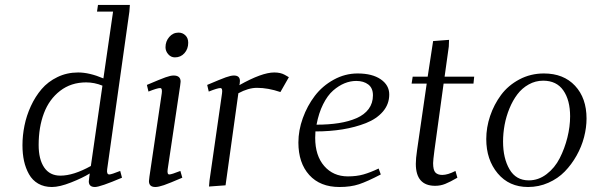

<svg xmlns="http://www.w3.org/2000/svg" viewBox="-20 -749 2391 776"><path d="M70.8 -162.1Q70.8 -201.2 78.9 -241.2Q86.9 -281.2 104.7 -320.1Q122.6 -358.9 148.2 -388.9Q173.8 -418.9 212.2 -437.5Q250.5 -456.1 295.9 -456.1Q341.3 -456.1 397.9 -432.1L437 -702.1H372.1L376 -729H504.9L502.9 -702.1L413.1 -64.9Q410.2 -43.9 421.9 -43.9Q430.2 -43.9 465.8 -58.1L473.1 -30.8Q384.8 6.8 363.8 6.8Q338.9 6.8 338.9 -16.1Q338.9 -19.5 340.8 -33.2L342.8 -47.9Q313.5 -29.8 267.1 -11.5Q220.7 6.8 189.9 6.8Q158.2 6.8 134.5 -6.8Q110.8 -20.5 97.2 -44.9Q83.5 -69.3 77.1 -98.4Q70.8 -127.4 70.8 -162.1ZM136.2 -163.1Q136.2 -105 158.7 -72Q181.2 -39.1 224.1 -39.1Q276.9 -39.1 347.2 -78.1L394 -402.8Q361.8 -416 328.1 -416Q267.1 -416 222.9 -381.8Q178.7 -347.7 157.5 -291.3Q136.2 -234.9 136.2 -163.1Z M573.7 -405.8Q628.4 -429.2 648.9 -436.5Q669.4 -443.8 681.6 -443.8Q710 -443.8 710 -418.9Q710 -415.5 708 -401.9L657.7 -64.9Q654.8 -43.9 664.1 -43.9Q673.3 -43.9 709 -58.1L716.8 -30.8Q664.6 -8.3 642.6 -0.7Q620.6 6.8 607.9 6.8Q582 6.8 582 -17.1Q582 -21.5 584 -35.2L633.8 -372.1Q636.7 -393.1 627 -393.1Q615.7 -393.1 580.1 -378.9ZM648.9 -558.1Q648.9 -582 664.1 -599.6Q679.2 -617.2 701.7 -617.2Q717.8 -617.2 729.2 -606.2Q740.7 -595.2 740.7 -576.2Q740.7 -551.3 725.6 -534.2Q710.4 -517.1 687 -517.1Q670.9 -517.1 659.9 -529.8Q648.9 -542.5 648.9 -558.1Z M817.4 -405.8Q872.1 -429.2 892.6 -436.5Q913.1 -443.8 925.3 -443.8Q949.7 -443.8 949.7 -421.9Q949.7 -415 948.7 -410.2L947.3 -404.8Q1038.6 -456.1 1088.4 -456.1Q1113.8 -456.1 1130.4 -446.8L1147.5 -437L1113.3 -377Q1063.5 -394 1018.6 -394Q983.9 -394 943.4 -372.1L891.6 0L824.7 4.9L826.7 -19L877.4 -372.1Q880.4 -393.1 870.6 -393.1Q859.4 -393.1 823.7 -378.9Z M1186 -172.9Q1186 -222.2 1203.9 -271.7Q1221.7 -321.3 1252.4 -361.6Q1283.2 -401.9 1328.9 -427Q1374.5 -452.1 1425.3 -452.1Q1484.4 -452.1 1518.8 -428.5Q1553.2 -404.8 1553.2 -367.2Q1553.2 -328.1 1527.8 -298.3Q1502.4 -268.6 1459 -251.5Q1415.5 -234.4 1364.3 -226.1Q1313 -217.8 1254.9 -217.8Q1253.9 -205.6 1253.9 -191.9Q1253.9 -120.1 1290.3 -78.1Q1326.7 -36.1 1386.2 -36.1Q1420.9 -36.1 1448.7 -43.9Q1476.6 -51.8 1510.3 -67.9L1519 -43.9Q1464.8 -15.6 1431.2 -4.4Q1397.5 6.8 1352.1 6.8Q1273.9 6.8 1230 -41.7Q1186 -90.3 1186 -172.9ZM1259.3 -245.1Q1309.1 -245.1 1349.4 -251.5Q1389.6 -257.8 1421.1 -271.5Q1452.6 -285.2 1470 -308.6Q1487.3 -332 1487.3 -363.8Q1487.3 -393.1 1468.5 -407.5Q1449.7 -421.9 1419.9 -421.9Q1396 -421.9 1372.6 -412.4Q1349.1 -402.8 1326.4 -383.1Q1303.7 -363.3 1285.9 -327.6Q1268.1 -292 1259.3 -245.1Z M1643.6 -411.1 1647.9 -439H1708.5L1730.5 -583L1794.9 -587.9L1793.9 -561L1776.9 -439H1896.5L1893.6 -411.1H1772.9L1735.8 -141.1Q1730.5 -100.6 1730.5 -89.8Q1730.5 -61.5 1739.7 -51.8Q1749 -42 1767.6 -42Q1789.6 -42 1820.8 -58.1L1828.6 -30.8Q1799.3 -13.7 1779.8 -5.9Q1760.3 2 1738.8 2Q1660.6 2 1660.6 -86.9Q1660.6 -107.9 1665.5 -141.1L1704.6 -411.1Z M1945.3 -187Q1945.3 -233.9 1960.9 -280.3Q1976.6 -326.7 2005.1 -365.2Q2033.7 -403.8 2079.1 -428Q2124.5 -452.1 2178.2 -452.1Q2257.8 -452.1 2304.2 -402.3Q2350.6 -352.5 2350.6 -270Q2350.6 -233.4 2340.6 -194.8Q2330.6 -156.2 2310.3 -120.1Q2290 -84 2262.5 -55.7Q2234.9 -27.3 2196.3 -10.3Q2157.7 6.8 2114.3 6.8Q2037.6 6.8 1991.5 -48.3Q1945.3 -103.5 1945.3 -187ZM2013.2 -176.8Q2013.2 -109.4 2039.3 -64.7Q2065.4 -20 2117.2 -20Q2156.2 -20 2189.2 -45.2Q2222.2 -70.3 2242.2 -109.6Q2262.2 -148.9 2273.2 -193.1Q2284.2 -237.3 2284.2 -278.8Q2284.2 -344.2 2256.8 -383.5Q2229.5 -422.9 2175.3 -422.9Q2144 -422.9 2116.9 -407.7Q2089.8 -392.6 2071 -367.7Q2052.2 -342.8 2039.1 -310.8Q2025.9 -278.8 2019.5 -244.6Q2013.2 -210.4 2013.2 -176.8Z"/></svg>

Font: Dehuti Alt
Style: Italic
Weight: 400
Version: Version 1.2